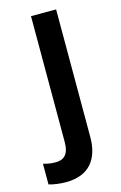

<svg xmlns="http://www.w3.org/2000/svg" viewBox="-169 -594 558 886"><g transform="rotate(-15 109.5 -151.0)"><path d="M32 240C145 240 194 171 194 67V-542H74V59C74 119 49 139 10 139C-12 139 -29 136 -49 130V229C-30 235 2 240 32 240Z"/></g></svg>

Font: Noto Sans Gurmukhi SemiCondensed SemiBold
Style: Regular
Weight: 600
Width: 4
Designer: Jelle Bosma - Monotype Design Team
Foundry: Monotype Imaging Inc.
Version: Version 2.004